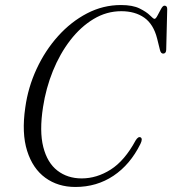

<svg xmlns="http://www.w3.org/2000/svg" viewBox="-20 -732 685 763"><path d="M539 -186Q548 -180.5 538 -160Q497.5 -78 431 -33.5Q364.5 11 279.5 11Q210.5 11 160.2 -25.5Q110 -62 87.8 -132.5Q65.5 -203 80.5 -305Q91.5 -385 125.5 -458.2Q159.5 -531.5 210.8 -588.5Q262 -645.5 325.8 -678.8Q389.5 -712 460.5 -712Q507.5 -712 535 -698.2Q562.5 -684.5 576 -670.8Q589.5 -657 594 -657Q599 -657 605.8 -670Q612.5 -683 619.8 -696.2Q627 -709.5 633.5 -709.5Q645 -709.5 644.5 -695L640.5 -534Q640 -519.5 629 -519Q619 -518.5 615.5 -534L604.5 -578.5Q590 -636 553.2 -661.8Q516.5 -687.5 462 -687.5Q403.5 -687.5 352 -656.5Q300.5 -625.5 259.2 -572Q218 -518.5 190.2 -450Q162.5 -381.5 151 -306.5Q136 -210.5 152 -147.8Q168 -85 208.2 -54Q248.5 -23 304.5 -23Q364.5 -23 420 -58.2Q475.5 -93.5 519 -174Q529.5 -191 539 -186Z"/></svg>

Font: Fraunces 144pt S050 Light
Style: Italic
Weight: 300
Italic angle: -16°
Version: Version 1.000; ttfautohint (v1.8.3)